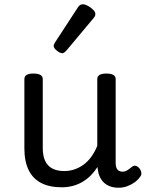

<svg xmlns="http://www.w3.org/2000/svg" viewBox="-20 -859 685 898"><path d="M269 17Q211 17 172 -3.5Q133 -24 113.5 -64.5Q94 -105 94 -166V-489Q94 -502 104.5 -508.5Q115 -515 136 -515Q158 -515 169 -508.5Q180 -502 180 -489V-166Q180 -131 191 -107Q202 -83 224.5 -71Q247 -59 280 -59Q308 -59 332 -68Q356 -77 375.5 -92.5Q395 -108 410 -130Q425 -152 435 -177V-489Q435 -502 445.5 -508.5Q456 -515 478 -515Q499 -515 510 -508.5Q521 -502 521 -489V-96Q521 -82 525 -73Q529 -64 536.5 -60Q544 -56 553 -56Q562 -56 569.5 -59.5Q577 -63 584.5 -69Q592 -75 599 -80Q607 -86 616.5 -83Q626 -80 634 -69Q639 -62 641 -52Q643 -42 636 -33Q626 -18 610 -6.5Q594 5 575 12Q556 19 536 19Q512 19 494.5 12.5Q477 6 465 -6Q453 -18 446 -34Q439 -50 437 -69L436 -78Q422 -56 404.5 -38.5Q387 -21 366 -8.5Q345 4 320.5 10.5Q296 17 269 17ZM272 -610Q261 -610 246 -622Q231 -634 231 -644Q231 -647 232 -650Q233 -653 237 -660L344 -824Q349 -832 354.5 -835.5Q360 -839 368 -839Q378 -839 391.5 -831.5Q405 -824 415.5 -813.5Q426 -803 426 -794Q426 -787 423.5 -782.5Q421 -778 414 -770L291 -623Q279 -610 272 -610Z"/></svg>

Font: Playwrite AR
Style: Regular
Weight: 400
Designer: Veronika Burian, José Scaglione
Foundry: TypeTogether
Version: Version 1.002